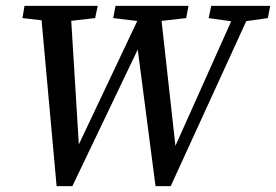

<svg xmlns="http://www.w3.org/2000/svg" viewBox="-20 -632 946 658"><path d="M57 -570 64 -612H315L306 -570L192 -557H171ZM174 6 118 -612H221L252 -107L217 -67L475 -612H528L584 -107L552 -67L796 -612H848L565 6H513L447 -501L483 -527L228 6ZM368 -570 376 -612H626L618 -570L504 -557H476ZM695 -570 704 -612H906L898 -570L807 -557H787Z"/></svg>

Font: Lisu Bosa SemiBold
Style: Italic
Weight: 600
Italic angle: -19°
Designer: David Morse, Annie Olsen, Victor Gaultney, Frank Grießhammer (Latin)
Foundry: SIL International
Version: Version 2.000